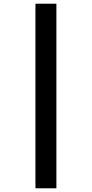

<svg xmlns="http://www.w3.org/2000/svg" viewBox="-20 -785 495 1035"><path d="M171 -765H284V230H171Z"/></svg>

Font: Noto Sans Arabic Cond
Style: Bold
Weight: 700
Width: 3
Designer: Monotype Design Team, Nadine Chahine, Nizar Qandah and Khaled Hosny
Foundry: Monotype Imaging Inc.
Version: Version 2.012; ttfautohint (v1.8.4.7-5d5b)